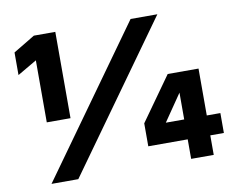

<svg xmlns="http://www.w3.org/2000/svg" viewBox="-82 -878 1236 988"><g transform="rotate(-10 536.5 -383.5)"><path d="M141 -640 40 -581V-699L153 -767H265V-316H141ZM658 -765H798L250 0H110ZM840 -104H634V-224L797 -453H958V-208H1029V-104H958V-2H840ZM840 -208V-348L744 -208Z"/></g></svg>

Font: Application
Style: Bold
Weight: 700
Designer: Wei Huang
Foundry: Wei Huang
Version: Version 0.012